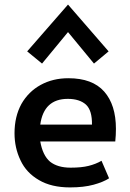

<svg xmlns="http://www.w3.org/2000/svg" viewBox="-20 -815 572 845"><path d="M151.4 -22.5Q95.7 -54.7 70.3 -109.4Q43.9 -164.1 43.9 -228.5Q43.9 -301.8 74.2 -357.4Q105.5 -412.1 159.2 -441.4Q212.9 -470.7 280.3 -470.7Q280.3 -470.7 281.2 -470.7Q386.7 -470.7 438.5 -412.1Q490.2 -353.5 490.2 -248Q490.2 -220.7 487.3 -192.4Q377 -192.4 157.2 -192.4Q168 -130.9 200.2 -103.5Q233.4 -77.1 291 -77.1Q338.9 -77.1 370.1 -85Q401.4 -92.8 426.8 -107.4Q438.5 -81.1 460 -30.3Q434.6 -13.7 391.6 -2Q348.6 9.8 288.1 9.8Q206.1 9.8 151.4 -22.5ZM384.8 -266.6Q385.7 -329.1 358.4 -354.5Q330.1 -379.9 278.3 -379.9Q172.9 -379.9 157.2 -266.6Q233.4 -266.6 384.8 -266.6ZM99.6 -588.9Q144.5 -640.6 279.3 -794.9Q324.2 -743.2 458 -588.9Q442.4 -575.2 393.6 -535.2Q365.2 -569.3 279.3 -673.8Q251 -639.6 165 -535.2Q148.4 -548.8 99.6 -588.9Z"/></svg>

Font: Alata=Ham
Style: Regular
Weight: 400
Designer: Spyros Zevelakis, Eben Sorkin
Version: Version 1.004